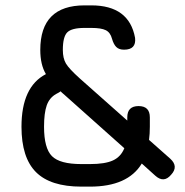

<svg xmlns="http://www.w3.org/2000/svg" viewBox="-20 -674 690 715"><path d="M283 21Q168 21 114 -33Q60 -87 60 -202Q60 -351 151 -398Q130 -433 130 -488Q130 -654 295 -654H320Q461 -654 483 -533Q488 -489 442 -489Q423 -489 413 -499Q403 -509 397 -530Q391 -553 374 -561.5Q357 -570 320 -570H295Q247 -570 230.5 -553.5Q214 -537 214 -488Q214 -457 225.5 -437.5Q237 -418 277 -382L454 -225V-237Q454 -279 496 -279Q538 -279 538 -237V-202Q538 -176 535 -153L614 -83Q646 -54 617 -23Q590 9 558 -20L508 -65Q456 21 315 21ZM283 -63H315Q371 -63 400.5 -76.5Q430 -90 443 -122L221 -320Q219 -322 213.5 -326.5Q208 -331 206 -334Q201 -330 189 -324Q164 -310 154 -281.5Q144 -253 144 -202Q144 -122 173.5 -92.5Q203 -63 283 -63Z"/></svg>

Font: Jura
Style: Bold
Weight: 700
Designer: Daniel Johnson, Alexei Vanyashin
Foundry: Daniel Johnson
Version: Version 5.103